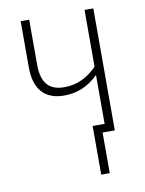

<svg xmlns="http://www.w3.org/2000/svg" viewBox="-81 -586 619 820"><g transform="rotate(-10 228.5 -176.5)"><path d="M381 -529H343V-283C305 -244 259 -219 202 -219C140 -219 103 -249 103 -334V-529H66V-329C66 -234 110 -184 195 -184C254 -184 303 -207 343 -247V-35H291V176H328V0H381Z"/></g></svg>

Font: Noto Sans Condensed ExtraLight
Style: Regular
Weight: 200
Width: 3
Designer: Monotype Design Team
Foundry: Monotype Imaging Inc.
Version: Version 2.013